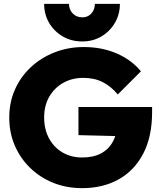

<svg xmlns="http://www.w3.org/2000/svg" viewBox="-20 -965 831 996"><path d="M406 11Q325 11 256.5 -16.5Q188 -44 136.5 -94Q85 -144 56.5 -210.5Q28 -277 28 -355Q28 -434 57.5 -500.5Q87 -567 140 -616.5Q193 -666 263.5 -693.5Q334 -721 414 -721Q509 -721 586 -687.5Q663 -654 711 -595L591 -475Q555 -518 512 -539.5Q469 -561 412 -561Q354 -561 308.5 -535.5Q263 -510 236 -464Q209 -418 209 -356Q209 -294 234.5 -247Q260 -200 304.5 -174Q349 -148 407 -148Q465 -148 505.5 -170Q546 -192 567.5 -234Q589 -276 589 -334L710 -256L387 -264V-410H769V-383Q769 -256 723 -168Q677 -80 595.5 -34.5Q514 11 406 11ZM602 -945Q602 -891 576 -846.5Q550 -802 506 -776Q462 -750 407 -750Q350 -750 305.5 -776Q261 -802 235 -846Q209 -890 209 -945H338Q338 -915 357.5 -895Q377 -875 407 -875Q426 -875 440.5 -884Q455 -893 463.5 -909Q472 -925 472 -945Z"/></svg>

Font: Outfit ExtraBold
Style: Regular
Weight: 800
Designer: Rodrigo Fuenzalida
Foundry: fragTYPE
Version: Version 1.100;gftools[0.9.27]